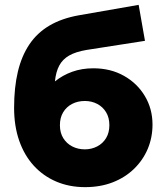

<svg xmlns="http://www.w3.org/2000/svg" viewBox="-20 -755 678 790"><path d="M330 15Q265 15 211.2 -8Q157.5 -31 118.8 -73.5Q80 -116 59 -176.2Q38 -236.5 38 -311.5Q38 -395 53.5 -460Q69 -525 101 -572.5Q133 -620 183.5 -649.8Q234 -679.5 304 -692L550.5 -735L576.5 -587L336 -549.5Q291.5 -542 264.5 -526.5Q237.5 -511 223.8 -485.2Q210 -459.5 206 -420Q237.5 -445.5 277.2 -459.8Q317 -474 364 -474Q435 -474 490 -443Q545 -412 576.2 -359.5Q607.5 -307 607.5 -242.5Q607.5 -189 587.8 -142.2Q568 -95.5 531.2 -60Q494.5 -24.5 443.8 -4.8Q393 15 330 15ZM329 -140.5Q356.5 -140.5 379.8 -152.5Q403 -164.5 416.5 -186.8Q430 -209 430 -240Q430 -271 416.5 -293.2Q403 -315.5 380 -327.5Q357 -339.5 329 -339.5Q300 -339.5 276.8 -327.5Q253.5 -315.5 240 -293.2Q226.5 -271 226.5 -240Q226.5 -209 240.2 -186.8Q254 -164.5 277.2 -152.5Q300.5 -140.5 329 -140.5Z"/></svg>

Font: Geologica Roman ExtraBold
Style: Regular
Weight: 800
Designer: Sindre Bremnes, Frode Helland
Foundry: Monokrom Skriftforlag AS
Version: Version 1.010;gftools[0.9.28]